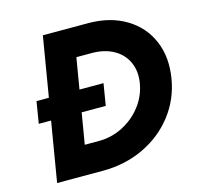

<svg xmlns="http://www.w3.org/2000/svg" viewBox="-102 -809 949 918"><g transform="rotate(-15 372.0 -350.0)"><path d="M76.4 -404H408.1L390.4 -296.2H58.8ZM187.2 -700H414.3Q521 -699.3 598.3 -652.7Q675.7 -606.1 710.2 -524.9Q744.7 -443.7 727.7 -340.9Q711.4 -241.7 651.1 -164.1Q590.8 -86.6 498.6 -43.3Q406.4 0 297.3 0H70.2ZM316.1 -142.5Q377.7 -142.5 433.7 -170.9Q489.8 -199.4 527.7 -248.6Q565.7 -297.8 575.8 -359.1Q585.2 -415.4 565 -460.9Q544.7 -506.5 499.3 -532Q453.9 -557.5 390.8 -557.5H314.9L245.3 -142.5Z"/></g></svg>

Font: Oak Sans Light Italic
Style: Regular
Weight: 400
Italic angle: -9.5°
Foundry: Erik Kennedy, Walven
Version: Version 1.000;Glyphs 3.1.2 (3151)